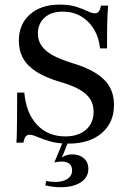

<svg xmlns="http://www.w3.org/2000/svg" viewBox="-20 -602 554 820"><path d="M272.6 11.3Q225.8 11.3 193.1 1.6Q160.5 -8.1 139.5 -17.3Q118.5 -26.6 105.6 -26.6Q95.2 -26.6 89.1 -18.1Q83.1 -9.7 79.8 7.3H50Q51.6 -11.3 52 -37.1Q52.4 -62.9 52.8 -104Q53.2 -145.2 53.2 -206.5H83.9Q91.1 -119.4 137.9 -69.4Q184.7 -19.4 258.9 -19.4Q314.5 -19.4 347.2 -48Q379.8 -76.6 379.8 -125Q379.8 -155.6 365.3 -178.6Q350.8 -201.6 319 -219.8Q287.1 -237.9 236.3 -252.4Q175.8 -270.2 136.7 -294.8Q97.6 -319.4 79 -352.4Q60.5 -385.5 60.5 -428.2Q60.5 -498.4 107.7 -540.3Q154.8 -582.3 234.7 -582.3Q277.4 -582.3 306 -573Q334.7 -563.7 353.6 -554.4Q372.6 -545.2 385.5 -545.2Q396 -545.2 402 -553.2Q408.1 -561.3 411.3 -578.2H441.9Q440.3 -560.5 439.1 -538.3Q437.9 -516.1 437.5 -482.3Q437.1 -448.4 437.1 -395.2H407.3Q402.4 -442.7 381 -477.8Q359.7 -512.9 325.4 -532.7Q291.1 -552.4 248.4 -552.4Q198.4 -552.4 170.2 -526.6Q141.9 -500.8 141.9 -458.1Q141.9 -429.8 156.9 -407.3Q171.8 -384.7 204.4 -366.5Q237.1 -348.4 291.9 -331.5Q353.2 -312.9 391.9 -287.9Q430.6 -262.9 448.8 -229.8Q466.9 -196.8 466.9 -154Q466.9 -78.2 414.5 -33.5Q362.1 11.3 272.6 11.3ZM238.7 197.6Q221.8 197.6 204 195.2Q186.3 192.7 173.4 189.5L177.4 171Q184.7 172.6 195.6 173.8Q206.5 175 216.1 175Q249.2 175 268.5 161.7Q287.9 148.4 287.9 125.8Q287.9 106.5 276.2 97.2Q264.5 87.9 243.5 87.9Q234.7 87.9 225.8 89.1Q216.9 90.3 212.1 91.9L249.2 2.4H271.8L244.4 71Q254 63.7 264.9 60.5Q275.8 57.3 288.7 57.3Q318.5 57.3 337.9 73.8Q357.3 90.3 357.3 119.4Q357.3 155.6 325 176.6Q292.7 197.6 238.7 197.6Z"/></svg>

Font: Playfair 5pt SemiExpanded Light Medium
Style: Regular
Weight: 500
Version: Version 2.203